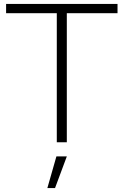

<svg xmlns="http://www.w3.org/2000/svg" viewBox="-20 -724 630 977"><path d="M578 -704V-657H320V0H269V-657H11V-704ZM320 72 260 233H221L267 72Z"/></svg>

Font: Prodigy Sans Light
Style: Regular
Weight: 300
Designer: Wei Huang
Foundry: Wei Huang
Version: Version 1.003; ttfautohint (v1.8.3)